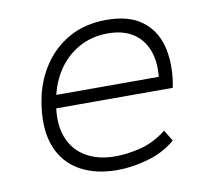

<svg xmlns="http://www.w3.org/2000/svg" viewBox="-63 -571 724 651"><g transform="rotate(-10 299.5 -246.0)"><path d="M292 8Q216 8 163 -22Q110 -52 87 -109.5Q64 -167 75 -248Q84 -320 118.5 -377Q153 -434 209.5 -467Q266 -500 342 -500Q419 -500 463.5 -467Q508 -434 523 -377.5Q538 -321 527 -249L524 -234H105L112 -279H508L481 -257Q491 -317 477.5 -361Q464 -405 429 -429.5Q394 -454 339 -454Q283 -454 238.5 -429Q194 -404 166 -361Q138 -318 128 -265L125 -248Q114 -183 131.5 -136Q149 -89 191 -64Q233 -39 292 -39Q334 -39 380 -50.5Q426 -62 470 -96L493 -58Q452 -23 397 -7.5Q342 8 292 8Z"/></g></svg>

Font: Nunito Sans 7pt ExtraLight
Style: Italic
Weight: 250
Italic angle: -9°
Designer: Vernon Adams
Foundry: Vernon Adams
Version: Version 3.101;gftools[0.9.27]